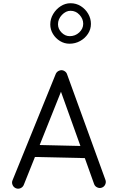

<svg xmlns="http://www.w3.org/2000/svg" viewBox="-20 -1106 712 1167"><path d="M75.2 37.6Q61.5 31.2 55.9 16.8Q50.3 2.4 56.6 -11.2L319.3 -657.7Q326.2 -671.9 341.6 -677.2Q356.9 -682.6 370.6 -674.8Q383.3 -667.5 387.2 -655.8L620.6 -13.2Q626 0.5 619.9 14.6Q613.8 28.8 599.6 34.2Q585.9 39.6 571.8 33.4Q557.6 27.3 552.2 13.2L495.6 -145L192.4 -151.9L124 19Q117.7 32.7 103.5 38.3Q89.4 43.9 75.2 37.6ZM350.6 -548.3 221.2 -224.6 468.8 -218.8ZM532.7 -960.9Q532.7 -927.7 514.6 -900.4Q496.6 -873 467 -856.7Q437.5 -840.3 402.3 -840.3Q371.6 -840.3 345 -856.4Q318.4 -872.6 302 -899.4Q285.6 -926.3 285.6 -957.5Q285.6 -991.2 303.2 -1020.8Q320.8 -1050.3 348.9 -1068.4Q377 -1086.4 408.7 -1086.4Q443.4 -1086.4 471.4 -1068.6Q499.5 -1050.8 516.1 -1022Q532.7 -993.2 532.7 -960.9ZM485.8 -961.4Q485.8 -991.7 463.1 -1016.1Q440.4 -1040.5 408.7 -1040.5Q380.4 -1040.5 356.4 -1015.4Q332.5 -990.2 332.5 -958.5Q332.5 -930.2 354.2 -908.2Q376 -886.2 403.8 -886.2Q437.5 -886.2 461.7 -908.9Q485.8 -931.6 485.8 -961.4Z"/></svg>

Font: Mikhak-FD Regular
Style: FD-Regular
Weight: 400
Designer: Amin Abedi
Version: Version 3.2